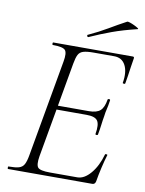

<svg xmlns="http://www.w3.org/2000/svg" viewBox="-87 -845 685 906"><g transform="rotate(10 255.0 -391.5)"><path d="M15 0Q13 0 13 -6Q13 -12 15 -12Q48 -12 65 -17Q82 -22 90 -37Q98 -52 103 -81L185 -544Q193 -587 181.5 -600Q170 -613 122 -613Q119 -613 119 -619Q119 -625 122 -625H503Q511 -625 509 -616Q506 -598 502.5 -575Q499 -552 496 -530Q493 -508 490 -494Q489 -490 483 -491Q477 -492 478 -495Q487 -547 470.5 -579Q454 -611 416 -611H317Q286 -611 269 -606Q252 -601 244.5 -586.5Q237 -572 232 -543L151 -85Q144 -43 155 -30.5Q166 -18 213 -18H344Q377 -18 407.5 -54Q438 -90 454 -147Q455 -150 461 -149Q467 -148 465 -145Q457 -119 448.5 -82.5Q440 -46 435 -15Q432 0 419 0ZM405 -234Q404 -230 398 -230.5Q392 -231 393 -235Q401 -280 389 -298Q377 -316 336 -316H171L174 -335H343Q381 -335 398 -350.5Q415 -366 421 -404Q422 -408 428 -407.5Q434 -407 433 -402Q429 -374 425 -358.5Q421 -343 419 -325Q415 -303 412.5 -281.5Q410 -260 405 -234ZM281 -679Q277 -677 274.5 -682.5Q272 -688 276 -689Q326 -712 366.5 -736Q407 -760 448 -782Q451 -784 461.5 -780.5Q472 -777 483.5 -771.5Q495 -766 501.5 -761.5Q508 -757 503 -756Q436 -740 384 -721Q332 -702 281 -679Z"/></g></svg>

Font: Cormorant Garamond Light
Style: Italic
Weight: 300
Italic angle: -10°
Designer: Christian Thalmann (Catharsis Fonts)
Foundry: Catharsis Fonts
Version: Version 4.001